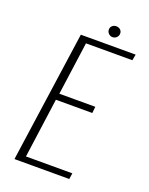

<svg xmlns="http://www.w3.org/2000/svg" viewBox="-130 -744 629 813"><g transform="rotate(20 184.5 -338.0)"><path d="M38 0 122 -591H369L364 -564H155L122 -325H284L281 -296H117L80 -27H289L285 0ZM251 -627Q241 -627 233.5 -634.5Q226 -642 226 -652Q226 -663 233.5 -669.5Q241 -676 251 -676Q262 -676 269.5 -669.5Q277 -663 277 -652Q277 -642 269.5 -634.5Q262 -627 251 -627Z"/></g></svg>

Font: Alumni Sans ExtraLight
Style: Italic
Weight: 250
Italic angle: -8°
Version: Version 1.016